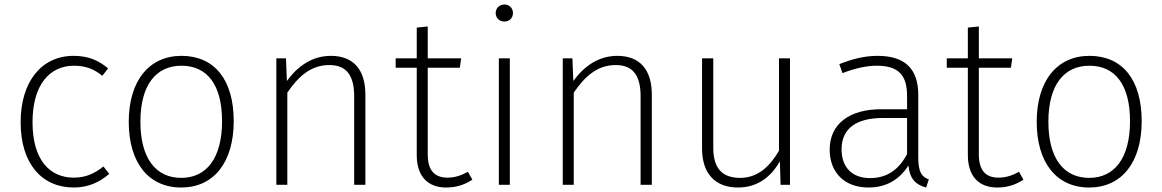

<svg xmlns="http://www.w3.org/2000/svg" viewBox="-20 -824 5182 856"><path d="M308 -575C165 -575 72 -460 72 -279C72 -95 166 12 309 12C372 12 424 -11 467 -49L441 -82C403 -51 363 -32 309 -32C201 -32 125 -112 125 -279C125 -447 202 -531 310 -531C363 -531 401 -515 436 -486L462 -519C416 -558 369 -575 308 -575Z M789 -575C645 -575 554 -464 554 -281C554 -99 642 12 788 12C932 12 1022 -99 1022 -284C1022 -470 935 -575 789 -575ZM789 -531C903 -531 970 -447 970 -284C970 -118 900 -31 788 -31C674 -31 606 -119 606 -281C606 -447 677 -531 789 -531Z M1455 -575C1372 -575 1307 -529 1259 -463L1255 -564H1212V0H1261V-411C1310 -483 1366 -534 1448 -534C1522 -534 1559 -491 1559 -395V0H1609V-402C1609 -512 1557 -575 1455 -575Z M2066 -58C2037 -42 2008 -32 1975 -32C1915 -32 1887 -67 1887 -136V-522H2030L2036 -564H1887V-706L1838 -701V-564H1744V-522H1838V-133C1838 -37 1888 12 1969 12C2015 12 2053 -1 2086 -23Z M2229 -804C2205 -804 2190 -786 2190 -766C2190 -745 2205 -728 2229 -728C2252 -728 2267 -745 2267 -766C2267 -786 2252 -804 2229 -804ZM2253 -564H2204V0H2253Z M2732 -575C2649 -575 2584 -529 2536 -463L2532 -564H2489V0H2538V-411C2587 -483 2643 -534 2725 -534C2799 -534 2836 -491 2836 -395V0H2886V-402C2886 -512 2834 -575 2732 -575Z M3502 -564H3453V-152C3412 -82 3359 -31 3280 -31C3202 -31 3160 -71 3160 -165V-564H3110V-161C3110 -50 3169 12 3270 12C3360 12 3419 -38 3457 -105L3460 0H3502Z M4074 -122V-400C4074 -513 4019 -575 3893 -575C3836 -575 3782 -562 3722 -538L3736 -498C3791 -519 3841 -531 3889 -531C3987 -531 4024 -488 4024 -396V-337H3908C3769 -337 3679 -273 3679 -157C3679 -56 3744 12 3852 12C3930 12 3989 -22 4030 -86C4036 -26 4063 0 4109 12L4121 -24C4090 -36 4074 -55 4074 -122ZM3859 -30C3780 -30 3732 -77 3732 -158C3732 -253 3800 -298 3916 -298H4024V-137C3988 -69 3936 -30 3859 -30Z M4523 -58C4494 -42 4465 -32 4432 -32C4372 -32 4344 -67 4344 -136V-522H4487L4493 -564H4344V-706L4295 -701V-564H4201V-522H4295V-133C4295 -37 4345 12 4426 12C4472 12 4510 -1 4543 -23Z M4837 -575C4693 -575 4602 -464 4602 -281C4602 -99 4690 12 4836 12C4980 12 5070 -99 5070 -284C5070 -470 4983 -575 4837 -575ZM4837 -531C4951 -531 5018 -447 5018 -284C5018 -118 4948 -31 4836 -31C4722 -31 4654 -119 4654 -281C4654 -447 4725 -531 4837 -531Z"/></svg>

Font: Glow Sans SC Normal Light
Style: Regular
Weight: 300
Designer: Ryoko NISHIZUKA (kana, bopomofo & ideographs); Paul D. Hunt (Latin, Greek & Cyrillic); Sandoll Communications, Soo-young
Version: Version 0.93